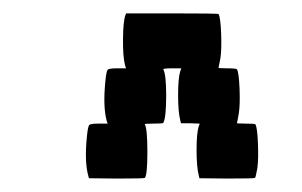

<svg xmlns="http://www.w3.org/2000/svg" viewBox="-20 -570 456 290"><path d="M169.4 -546.9 170.4 -549.8H239.7Q309.1 -549.8 310.1 -548.8Q313 -543.9 314 -520Q314.9 -496.1 313 -482.4Q310.5 -468.8 310.1 -467.8Q309.1 -466.8 323.2 -466.8Q336.4 -466.8 337.9 -465.3Q340.8 -460.4 341.8 -436.8Q342.8 -413.1 340.8 -399.4Q338.4 -385.3 337.9 -384.3Q336.9 -383.3 351.1 -383.3Q364.7 -383.3 365.7 -382.3Q368.7 -377.4 369.6 -353.5Q370.6 -329.6 368.7 -315.9Q366.2 -302.2 365.2 -301.3Q364.3 -300.3 322.8 -300.3L281.2 -300.8L280.3 -304.7Q276.9 -317.4 276.9 -343.5Q276.9 -369.6 280.3 -379.4L281.7 -383.3L267.6 -383.8H253.4L252.4 -387.7Q249 -400.4 249 -426.5Q249 -452.6 252.4 -462.9L253.9 -466.8H239.7Q226.6 -466.8 226.6 -465.3Q231 -457.5 231 -425.8Q231 -392.1 226.6 -384.3Q225.6 -383.3 211.9 -383.3Q197.8 -383.3 198.7 -382.3Q202.6 -376 202.6 -340.6Q202.6 -305.2 198.7 -301.3Q197.8 -300.3 155.8 -300.3L114.3 -300.8L113.3 -304.7Q107.4 -325.7 111.3 -364.3Q112.8 -378.9 114.7 -381.1Q116.7 -383.3 128.9 -383.3H142.6L141.1 -387.7Q135.3 -409.2 139.2 -447.8Q140.6 -462.4 142.6 -464.6Q144.5 -466.8 156.7 -466.8H170.4L168.9 -471.2Q165.5 -484.4 165.8 -511Q166 -537.6 169.4 -546.9Z"/></svg>

Font: VT323
Style: Regular
Weight: 400
Monospace: yes
Version: Version 001.002